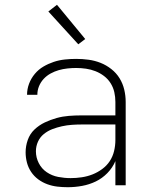

<svg xmlns="http://www.w3.org/2000/svg" viewBox="-20 -774 640 802"><path d="M263 8Q241 8 219.5 5.5Q198 3 177.5 -4.5Q157 -12 139.5 -25Q122 -38 110 -56Q98 -74 92.5 -95Q87 -116 87 -138Q87 -164 96 -189.5Q105 -215 124 -233Q143 -251 167 -262.5Q191 -274 216.5 -281Q242 -288 268 -290Q294 -292 320 -292H462V-348Q462 -369 457.5 -389Q453 -409 442 -426.5Q431 -444 414.5 -456.5Q398 -469 379 -476.5Q360 -484 339.5 -487Q319 -490 298 -490Q280 -490 261.5 -488Q243 -486 225.5 -481Q208 -476 191.5 -467Q175 -458 162.5 -444.5Q150 -431 143 -414Q136 -397 136 -378H93Q93 -402 101.5 -424.5Q110 -447 125.5 -465.5Q141 -484 161.5 -496Q182 -508 204.5 -515.5Q227 -523 251 -525.5Q275 -528 298 -528Q324 -528 350 -524.5Q376 -521 400 -511.5Q424 -502 445 -485.5Q466 -469 479.5 -447Q493 -425 499 -399.5Q505 -374 505 -348V0H462V-101Q450 -73 428.5 -51Q407 -29 380 -16Q353 -3 323 2.5Q293 8 263 8ZM275 -30Q298 -30 321.5 -33.5Q345 -37 366.5 -45.5Q388 -54 407 -68Q426 -82 438.5 -101Q451 -120 456.5 -143Q462 -166 462 -189V-254H320Q300 -254 279.5 -252.5Q259 -251 238.5 -246.5Q218 -242 198.5 -234.5Q179 -227 163 -214Q147 -201 138.5 -182Q130 -163 130 -142Q130 -116 142 -92.5Q154 -69 175.5 -54.5Q197 -40 223 -35Q249 -30 275 -30ZM307 -589 182 -726 218 -754 336 -611Z"/></svg>

Font: Zed Sans Extralight Extended
Style: Regular
Weight: 200
Width: 7
Designer: Belleve Invis
Foundry: Belleve Invis
Version: Version 1.0.0; ttfautohint (v1.8.4)